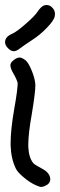

<svg xmlns="http://www.w3.org/2000/svg" viewBox="-21 -739 239 759"><path d="M10.7 -548.3Q-1 -560.1 -1 -572.3Q-1 -572.8 -1 -573.2Q-1 -576.7 0 -580.1Q4.4 -596.2 26.9 -605.5Q44.4 -612.8 81.1 -645Q117.7 -676.8 128.9 -694.8Q134.3 -703.1 141.6 -710Q148.9 -716.8 153.8 -717.8Q158.7 -719.2 163.1 -719.2Q176.3 -719.2 186 -708.5Q196.3 -697.8 196.3 -684.1Q196.3 -683.6 196.3 -683.1Q196.3 -678.7 195.3 -673.8Q191.9 -657.7 164.6 -629.4Q137.7 -601.1 106.9 -581.5Q92.8 -572.3 78.6 -562.5Q64 -552.2 58.1 -547.9Q47.4 -539.1 38.1 -537.1Q35.6 -536.6 33.2 -536.6Q22.5 -536.6 10.7 -548.3ZM79.6 -501Q91.3 -491.7 104 -460.9Q116.7 -430.2 118.7 -405.8Q118.7 -403.3 118.7 -399.9Q118.7 -387.2 115.7 -363.3Q112.3 -333 105 -290Q90.8 -210.9 90.8 -167Q90.8 -163.1 90.8 -159.2Q92.8 -114.7 111.3 -93.3Q114.3 -90.3 123.5 -84.5Q132.8 -78.6 143.6 -73.2Q173.3 -58.1 177.2 -36.1Q177.7 -33.2 177.7 -30.3Q177.7 -12.7 155.8 -3.4Q146.5 0.5 140.1 0Q133.3 -1 119.6 -7.3Q97.7 -17.1 73.7 -37.1Q49.3 -57.1 42 -71.8Q22.5 -111.3 21 -164.6Q21 -168.9 21 -173.8Q21 -225.6 35.2 -308.1Q42 -345.2 45.9 -375.5Q48.8 -399.9 48.8 -408.2Q48.8 -410.2 48.8 -411.1Q47.9 -416 43 -427.2Q38.1 -438.5 31.7 -448.7Q20 -469.7 20 -481Q20 -492.2 35.6 -503.4Q47.9 -512.2 57.6 -511.7Q61.5 -511.2 65.9 -509.3Q66.4 -509.3 66.9 -508.8Q72.8 -506.3 79.6 -501Z"/></svg>

Font: Casuwalt
Style: Regular
Weight: 400
Designer: Walter E Stewart
Version: 0.1